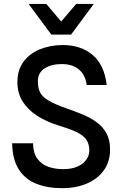

<svg xmlns="http://www.w3.org/2000/svg" viewBox="-20 -974 640 1004"><path d="M305 10Q228.5 10 170 -13.2Q111.5 -36.5 78.2 -88.2Q45 -140 43.5 -225H152.5Q154 -172 176.5 -142.5Q199 -113 234.5 -101.2Q270 -89.5 310 -89.5Q354.5 -89.5 385 -103Q415.5 -116.5 431.2 -138.8Q447 -161 447 -186Q447 -223 430 -245.8Q413 -268.5 377 -285Q341 -301.5 284.5 -318.5Q224 -337 175.5 -367.8Q127 -398.5 99 -442.5Q71 -486.5 71 -543.5Q71 -609.5 104 -652.8Q137 -696 191.2 -717.2Q245.5 -738.5 308 -738.5Q402.5 -738.5 464 -687Q525.5 -635.5 538 -529.5H433.5Q429 -564 412.5 -588.5Q396 -613 368.8 -626Q341.5 -639 303 -639Q248 -639 213 -616.2Q178 -593.5 178 -548Q178 -516.5 188.5 -493.2Q199 -470 230.5 -450.2Q262 -430.5 324.5 -408.5Q369.5 -393 411 -375.8Q452.5 -358.5 485 -335Q517.5 -311.5 536.5 -277.2Q555.5 -243 555.5 -192.5Q556 -129.5 523.5 -84Q491 -38.5 434.2 -14.2Q377.5 10 305 10ZM248.5 -793 129.5 -953.5H222L300 -861.5L378.5 -953.5H470.5L351.5 -793Z"/></svg>

Font: Spline Sans Mono Medium
Style: Regular
Weight: 500
Monospace: yes
Version: Version 1.004